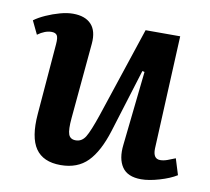

<svg xmlns="http://www.w3.org/2000/svg" viewBox="-65 -597 748 683"><g transform="rotate(10 309.0 -255.0)"><path d="M9 -476Q25 -488 49.5 -499Q74 -510 99.5 -517Q125 -524 146 -524Q190 -524 212 -500.5Q234 -477 230 -431L205 -158Q201 -115 207 -98.5Q213 -82 233 -82Q255 -82 268 -103Q281 -124 302 -186L410 -511H535L516 -102Q515 -65 541 -65Q553 -65 567 -70Q581 -75 595 -81L613 -23Q589 -8 551.5 3Q514 14 486 14Q437 14 417 -15.5Q397 -45 403 -96L432 -364L424 -366L353 -137Q329 -60 292.5 -23Q256 14 195 14Q132 14 104.5 -26Q77 -66 84 -151L105 -407Q107 -431 101.5 -439Q96 -447 82 -447Q58 -447 32 -428Z"/></g></svg>

Font: Literata 12pt SemiBold
Style: Italic
Weight: 600
Italic angle: -2°
Designer: Latin by Veronika Burian and Jose Scaglione. Greek by Irene Vlachou. Cyrillic by Vera Evstafieva
Foundry: TypeTogether
Version: Version 3.002